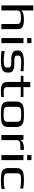

<svg xmlns="http://www.w3.org/2000/svg" viewBox="1709 -2449 750 4208"><g transform="rotate(90 2084.0 -345.0)"><path d="M409 -494C288 -494 222 -471 210 -425V-700H98V0H210V-349C210 -378 220 -399 241 -411C262 -423 307 -429 376 -429C405 -429 428 -427 447 -423C490 -413 506 -390 506 -349V0H619V-355C619 -461 552 -494 409 -494Z M926 -565V-659H814V-565ZM926 0V-484H814V0Z M1279 -217H1348C1414 -217 1459 -208 1459 -160V-111C1459 -87 1447 -71 1422 -64C1397 -56 1359 -52 1309 -52C1269 -52 1199 -58 1099 -71V-2C1172 6 1242 10 1307 10C1392 10 1457 0 1502 -20C1548 -40 1570 -76 1570 -128V-170C1570 -246 1507 -284 1379 -284H1309C1235 -284 1198 -300 1198 -333V-374C1198 -396 1208 -412 1230 -421C1251 -430 1292 -435 1352 -435C1406 -435 1469 -430 1540 -421V-486C1438 -491 1377 -494 1357 -494C1177 -494 1087 -456 1087 -380V-335C1087 -252 1167 -217 1279 -217Z M1889 -136V-425H2106V-484H1889V-634H1776V-484H1641V-425H1776V-141C1776 -22 1829 10 1979 10C2023 10 2066 7 2106 2V-57C2059 -52 2029 -49 2016 -49C1919 -49 1889 -62 1889 -136Z M2764 -321C2764 -353 2759 -380 2749 -402C2730 -445 2709 -467 2654 -481C2594 -495 2564 -494 2485 -494C2406 -494 2375 -495 2316 -481C2236 -462 2206 -405 2206 -321V-153C2206 -82 2225 -35 2284 -14C2347 10 2389 10 2485 10C2561 10 2596 10 2654 -3C2732 -21 2764 -72 2764 -153ZM2649 -140C2649 -100 2641 -74 2607 -62C2569 -48 2544 -49 2485 -49C2425 -49 2400 -48 2362 -62C2329 -74 2321 -100 2321 -140V-336C2321 -381 2332 -408 2355 -419C2377 -430 2421 -435 2485 -435C2549 -435 2592 -430 2615 -419C2637 -408 2649 -381 2649 -336Z M3045 -405V-484H2939V0H3051V-341C3051 -407 3113 -417 3202 -417H3265V-494H3210C3144 -494 3045 -456 3045 -405Z M3490 -565V-659H3378V-565ZM3490 0V-484H3378V0Z M4123 -4V-72C4061 -59 4000 -53 3941 -53C3875 -53 3831 -59 3810 -71C3789 -82 3778 -106 3778 -141V-339C3778 -378 3787 -403 3806 -415C3825 -427 3866 -433 3928 -433C3987 -433 4049 -426 4114 -413V-479C4057 -489 3999 -494 3942 -494C3878 -494 3855 -493 3801 -487C3751 -480 3729 -466 3702 -442C3673 -416 3663 -376 3663 -326V-148C3663 -118 3668 -93 3678 -73C3698 -32 3719 -13 3774 -2C3831 11 3855 10 3929 10C4003 10 4068 5 4123 -4Z"/></g></svg>

Font: Gamestation Extended
Style: Regular
Weight: 400
Width: 7
Designer: Jonas Hecksher
Foundry: Jonas Hecksher, Playtypeª, e-types AS
Version: Version 1.003